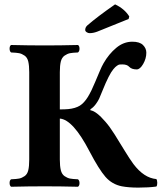

<svg xmlns="http://www.w3.org/2000/svg" viewBox="-20 -853 740 879"><path d="M113.8 -522.9Q113.8 -552.7 109.4 -571.3Q105 -589.8 92.5 -598.4Q80.1 -606.9 68.1 -609.4Q56.2 -611.8 30.8 -612.8Q23.9 -617.7 23.9 -630.4Q23.9 -643.1 30.8 -647Q110.8 -645 185.1 -645Q256.8 -645 336.9 -647Q343.8 -643.1 344 -630.6Q344.2 -618.2 336.9 -612.8Q312 -611.8 300 -609.4Q288.1 -606.9 275.6 -598.4Q263.2 -589.8 258.5 -571.5Q253.9 -553.2 253.9 -522.9V-352.1Q276.4 -352.1 292.2 -353.5Q308.1 -355 322 -359.1Q335.9 -363.3 345.7 -369.4Q355.5 -375.5 365 -386Q374.5 -396.5 382.3 -409.2Q390.1 -421.9 399.4 -440.9Q406.2 -455.1 416.7 -480Q427.2 -504.9 436.8 -527.6Q446.3 -550.3 454.1 -563.5Q478.5 -606 512.2 -634Q545.9 -662.1 585.9 -662.1Q619.1 -662.1 634.5 -647Q649.9 -631.8 649.9 -611.8Q649.9 -585 635.5 -560.1Q621.1 -535.2 606 -535.2Q583 -535.2 571.8 -546.9Q562 -558.1 540 -558.1Q531.2 -558.1 527.1 -557.6Q522.9 -557.1 515.4 -552Q507.8 -546.9 499 -536.1Q479.5 -513.2 449.2 -438Q439 -412.6 434.3 -402.1Q429.7 -391.6 418.5 -376.2Q407.2 -360.8 394 -353V-348.1Q420.4 -344.7 462.4 -295.9Q481.9 -273.9 504.2 -238.5Q526.4 -203.1 549.8 -164.6Q573.2 -126 590.8 -102.1Q639.2 -38.1 695.8 -33.2Q699.7 -28.3 700 -16.1Q700.2 -3.9 695.8 1Q660.6 5.9 612.8 5.9Q569.8 5.9 538.1 0Q493.2 -8.8 463.1 -43Q433.1 -77.1 389.2 -161.1Q314 -305.7 253.9 -310.1V-122.1Q253.9 -92.3 258.5 -73.7Q263.2 -55.2 275.6 -46.6Q288.1 -38.1 300 -35.6Q312 -33.2 336.9 -32.2Q343.8 -27.3 344 -15.1Q344.2 -2.9 336.9 2Q256.8 0 185.1 0Q110.8 0 30.8 2Q23.9 -2.9 23.9 -15.4Q23.9 -27.8 30.8 -32.2Q55.7 -33.2 67.9 -35.6Q80.1 -38.1 92.5 -46.6Q105 -55.2 109.4 -73.5Q113.8 -91.8 113.8 -122.1ZM506.8 -833Q549.8 -813 571.8 -777.8L568.8 -766.1L424.8 -708Q406.7 -701.2 390.1 -701.2Q383.3 -701.2 376.7 -705.6Q370.1 -710 370.1 -715.8Q370.1 -728 379.9 -736.8Q424.8 -775.9 506.8 -833Z"/></svg>

Font: Linux Libertine
Style: Bold
Weight: 700
Designer: Philipp H. Poll
Foundry: Philipp H. Poll
Version: Version 5.0.3